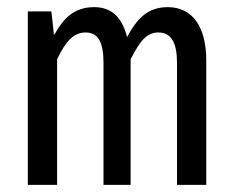

<svg xmlns="http://www.w3.org/2000/svg" viewBox="-20 -518 640 538"><path d="M58 0H140V-352C164 -402 186 -427 220 -427C256 -427 270 -398 270 -342V0H346V-352C372 -402 390 -427 424 -427C460 -427 476 -398 476 -342V0H558V-348C558 -445 518 -498 450 -498C394 -498 364 -466 336 -414C322 -470 292 -498 244 -498C188 -498 158 -467 133 -422H131L124 -486H58Z"/></svg>

Font: Hasklig
Style: Regular
Weight: 400
Monospace: yes
Designer: Paul D. Hunt, Teo Tuominen
Foundry: Adobe Systems Incorporated
Version: Version 2.030;PS 1.0;hotconv 16.6.51;makeotf.lib2.5.65220